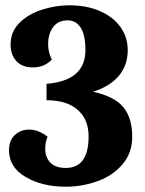

<svg xmlns="http://www.w3.org/2000/svg" viewBox="-20 -698 548 726"><path d="M14 -130Q14 -167 36 -187.5Q58 -208 91 -208Q125 -208 160 -181Q151 -162 151 -135Q151 -103 170.5 -83Q190 -63 229 -63Q315 -63 315 -182Q315 -247 273.5 -283Q232 -319 156 -319V-381Q303 -393 303 -508Q303 -566 285 -593.5Q267 -621 236 -621Q199 -621 180.5 -595Q162 -569 162 -532Q162 -499 176 -473Q148 -443 104 -443Q64 -443 42 -467Q20 -491 20 -529Q20 -579 54.5 -612.5Q89 -646 140.5 -662Q192 -678 242 -678Q307 -678 357 -656.5Q407 -635 435 -596.5Q463 -558 463 -508Q463 -452 430 -412Q397 -372 332 -351Q414 -333 447 -292Q480 -251 480 -181Q480 -120 443.5 -77Q407 -34 349 -13Q291 8 229 8Q139 8 76.5 -29Q14 -66 14 -130Z"/></svg>

Font: Caladea
Style: Bold
Weight: 700
Designer: Carolina Giovagnoli and Andres Torresi
Foundry: Carolina Giovagnoli & Andres Torresi
Version: Version 1.001